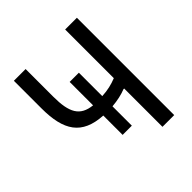

<svg xmlns="http://www.w3.org/2000/svg" viewBox="-187 -836 974 974"><g transform="rotate(-45 300.0 -349.0)"><path d="M256 -252.8V-114H322.1V-252.8C361.2 -256 394.9 -263.8 422.9 -274.9H427.9V0H512.1V-698.2H427.9V-349.1C394.9 -335.9 362.9 -328.1 322.1 -326V-494H256V-326C171.9 -334.9 144.2 -384.9 144.2 -500V-698.2H60V-500C60 -340.9 111.2 -261 256 -252.8Z"/></g></svg>

Font: Margiela Mono
Style: Regular
Weight: 400
Designer: Mike Abbink, Paul van der Laan, Pieter van Rosmalen
Foundry: Bold Monday
Version: Version 2.003 2021